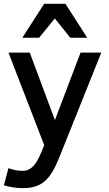

<svg xmlns="http://www.w3.org/2000/svg" viewBox="-26 -786 565 999"><path d="M18.1 88.9Q35.2 95.7 54.4 99.4Q73.7 103 91.8 103Q106.4 103 119.4 97.9Q132.3 92.8 144.3 81.3Q156.2 69.8 167.2 51.3Q178.2 32.7 189 5.9L204.1 -30.8L18.1 -512.2H128.9L259.8 -161.1L393.1 -512.2H501L280.8 37.1Q263.7 79.1 246.1 108.6Q228.5 138.2 206.5 157Q184.6 175.8 157.2 184.3Q129.9 192.9 94.2 192.9Q69.8 192.9 43 189Q16.1 185.1 -5.9 178.2ZM339.4 -589.8 259.3 -689.9 177.7 -589.8H90.3L203.6 -766.1H314.5L427.7 -589.8Z"/></svg>

Font: Lorenzo Sans Medium
Style: Regular
Weight: 500
Foundry: Intel Corporation
Version: Version 1.00; ttfautohint (v1.5)